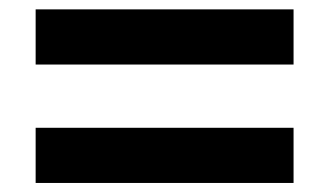

<svg xmlns="http://www.w3.org/2000/svg" viewBox="-20 -578 714 418"><path d="M57.6 -179.7V-299.8H619.1V-179.7ZM57.6 -437.5V-557.6H619.1V-437.5Z"/></svg>

Font: GenEi M Gothic v2 Bold
Style: Regular
Weight: 700
Version: Version 2.0